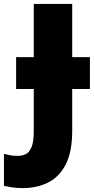

<svg xmlns="http://www.w3.org/2000/svg" viewBox="-87 -734 478 978"><path d="M28.8 224.1Q-3.4 224.1 -26.9 220.2Q-50.3 216.3 -66.9 212.9V49.8Q-52.7 53.7 -35.6 56.9Q-18.6 60.1 2.9 60.1Q23.9 60.1 42.7 51.8Q61.5 43.5 73.2 16.4Q85 -10.7 85 -66.9V-280.8H-4.9V-442.9H85V-713.9H280.8V-442.9H371.1V-280.8H280.8V-66.9Q280.8 39.6 247.8 103.5Q214.8 167.5 158 195.8Q101.1 224.1 28.8 224.1Z"/></svg>

Font: Open Sans ExtraBold
Style: Regular
Weight: 800
Designer: Monotype Design Team
Foundry: Monotype Imaging Inc.
Version: Version 3.003; ttfautohint (v1.8.4)